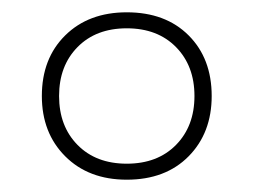

<svg xmlns="http://www.w3.org/2000/svg" viewBox="-20 -730 412 312"><path d="M324 -574Q324 -514 286.5 -476Q249 -438 186 -438Q124 -438 86 -476Q48 -514 48 -574Q48 -635 86 -672.5Q124 -710 186 -710Q249 -710 286.5 -672.5Q324 -635 324 -574ZM296 -574Q296 -623 266 -653.5Q236 -684 186 -684Q136 -684 106 -653.5Q76 -623 76 -574Q76 -525 106 -494.5Q136 -464 186 -464Q236 -464 266 -494.5Q296 -525 296 -574Z"/></svg>

Font: Chonburi
Style: Regular
Weight: 400
Designer: Thanarat Vachiruckul and Stawix Ruecha
Foundry: Cadson Demak & Katatrad
Version: Version 1.000